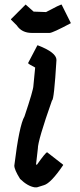

<svg xmlns="http://www.w3.org/2000/svg" viewBox="-20 -847 351 845"><path d="M144.5 -647.5H146.5Q228.5 -616.2 228.5 -583Q217.8 -405.3 209 -405.3Q146.5 -228.5 146.5 -192.4L138.7 -124L140.6 -122.1H142.6Q181.2 -176.8 187.5 -176.8L257.8 -122.1V-120.1Q204.1 -41 173.8 -32.2L142.6 -22.5H132.8Q101.6 -27.3 68.4 -59.6Q43 -100.1 43 -118.2Q64.5 -294.9 87.9 -335Q127 -451.7 127 -469.7L134.8 -549.8Q104.5 -565.4 103.5 -569.3ZM92.8 -827.1 127.9 -795.9 182.6 -793.9Q244.6 -827.1 251 -827.1L292 -745.1Q211.4 -702.1 198.2 -702.1H120.1Q75.7 -702.1 53.7 -735.4L28.3 -760.7V-762.7Z"/></svg>

Font: ww_drahtTSB
Style: Regular
Weight: 400
Designer: Dr. Wolfgang Wiebecke
Version: Version 1.06 May 21, 2010, initial release